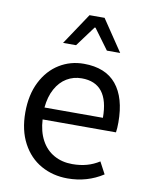

<svg xmlns="http://www.w3.org/2000/svg" viewBox="-82 -775 661 847"><g transform="rotate(10 248.0 -351.0)"><path d="M457.5 -270Q457.5 -242.7 454.6 -225.1H126Q128.9 -171.4 149.7 -132.8Q170.4 -94.2 206.3 -74Q242.2 -53.7 288.6 -53.7Q323.7 -53.7 353 -61.8Q382.3 -69.8 409.2 -86.9L437.5 -33.7Q366.7 12.2 278.8 12.2Q212.9 12.2 159.9 -17.6Q106.9 -47.4 76.2 -105Q45.4 -162.6 45.4 -242.7Q45.4 -321.8 74.7 -379.6Q104 -437.5 153.6 -468Q203.1 -498.5 263.2 -498.5Q360.4 -498.5 408.9 -439.5Q457.5 -380.4 457.5 -270ZM265.1 -433.6Q228 -433.6 198 -415.5Q168 -397.5 148.7 -362.3Q129.4 -327.1 125 -278.3H386.7Q386.7 -433.6 265.1 -433.6ZM317.4 -713.9 412.1 -573.2H352.5L285.6 -664.1H281.7L214.4 -573.2H156.2L250 -713.9Z"/></g></svg>

Font: Varta
Style: Regular
Weight: 400
Designer: Joana Correia, Viktoriya Grabowska, Eben Sorkin
Foundry: Sorkin Type
Version: Version 1.002; ttfautohint (v1.3) -l 8 -r 24 -G 200 -x 12 -H